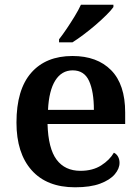

<svg xmlns="http://www.w3.org/2000/svg" viewBox="-20 -786 597 816"><path d="M299 10Q179 10 114.5 -62.5Q50 -135 50 -265Q50 -405 112.5 -476.5Q175 -548 288 -548Q393 -548 452.5 -487.5Q512 -427 512 -308V-259H182Q185 -155 220.5 -107.5Q256 -60 322 -60Q374 -60 410 -83Q446 -106 464 -137Q475 -132 481.5 -120.5Q488 -109 488 -94Q488 -69 467.5 -45Q447 -21 405.5 -5.5Q364 10 299 10ZM379 -319Q379 -397 358.5 -442Q338 -487 289 -487Q242 -487 215 -444Q188 -401 184 -319ZM231 -619Q246 -638 263.5 -664Q281 -690 297.5 -717Q314 -744 324 -766H462V-756Q453 -743 433 -723Q413 -703 387.5 -681Q362 -659 336 -639.5Q310 -620 288 -606H231Z"/></svg>

Font: Noto Serif Armenian SemiBold
Style: Regular
Weight: 600
Version: Version 2.007